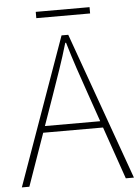

<svg xmlns="http://www.w3.org/2000/svg" viewBox="-58 -897 689 942"><g transform="rotate(-5 287.0 -426.0)"><path d="M11 0 270 -726H303L563 0H523L372 -435Q349 -501 329 -560.5Q309 -620 289 -688H285Q265 -620 244.5 -560.5Q224 -501 201 -435L48 0ZM123 -258V-290H447V-258ZM154 -821V-852H419V-821Z"/></g></svg>

Font: Noto Sans TC Thin
Style: Regular
Weight: 100
Designer: Ryoko NISHIZUKA 西塚涼子 (kana, bopomofo & ideographs); Paul D. Hunt (Latin, Greek & Cyrillic); Sandoll Communications 산돌커뮤니
Foundry: Adobe
Version: Version 2.004-H2;hotconv 1.0.118;makeotfexe 2.5.65603